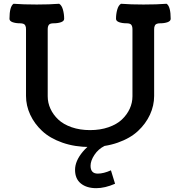

<svg xmlns="http://www.w3.org/2000/svg" viewBox="-20 -751 941 998"><path d="M556.6 134.3 578.1 204.1Q525.4 227.1 480.5 227.1Q430.2 227.1 400.1 202.6Q370.1 178.2 370.1 131.8Q370.1 85.9 410.4 37.6Q450.7 -10.7 522.9 -41V7.8Q490.7 23.9 470.7 54.2Q450.7 84.5 450.7 110.8Q450.7 151.4 488.3 151.4Q518.6 151.4 556.6 134.3ZM668.5 -250.5V-599.1Q668.5 -613.8 662.6 -621.8Q656.7 -629.9 637.7 -629.9Q615.2 -629.9 599.1 -635.7Q583 -641.6 583 -653.3Q583 -678.2 589.4 -700.9Q595.7 -723.6 608.9 -731.4Q658.7 -727.5 725.6 -727.5Q795.4 -727.5 846.2 -731.4Q867.2 -716.8 867.2 -653.3Q867.2 -641.6 851.1 -635.7Q835 -629.9 812.5 -629.9Q801.8 -629.9 794.9 -627.2Q788.1 -624.5 785.4 -619.1Q782.7 -613.8 782 -609.6Q781.2 -605.5 781.2 -598.1V-252.4Q781.2 -202.1 759.5 -155Q737.8 -107.9 697.3 -70.1Q656.7 -32.2 592 -9.5Q527.3 13.2 448.2 13.2Q369.1 13.2 304.4 -9.5Q239.7 -32.2 199.2 -70.1Q158.7 -107.9 137 -155Q115.2 -202.1 115.2 -252.4V-598.1Q115.2 -605.5 114.5 -609.6Q113.8 -613.8 111.1 -619.1Q108.4 -624.5 101.6 -627.2Q94.7 -629.9 84 -629.9Q61.5 -629.9 45.4 -635.7Q29.3 -641.6 29.3 -653.3Q29.3 -716.8 50.3 -731.4Q101.1 -727.5 170.9 -727.5Q237.8 -727.5 287.6 -731.4Q300.8 -723.6 307.1 -700.9Q313.5 -678.2 313.5 -653.3Q313.5 -641.6 297.4 -635.7Q281.2 -629.9 258.8 -629.9Q239.7 -629.9 233.9 -621.8Q228 -613.8 228 -599.1V-250.5Q228 -216.8 242.2 -185.8Q256.3 -154.8 283 -129.6Q309.6 -104.5 352.5 -89.6Q395.5 -74.7 448.2 -74.7Q501 -74.7 543.9 -89.6Q586.9 -104.5 613.5 -129.6Q640.1 -154.8 654.3 -185.8Q668.5 -216.8 668.5 -250.5Z"/></svg>

Font: Coustard
Style: Regular
Weight: 400
Foundry: vernon adams
Version: Version 1.001